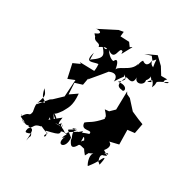

<svg xmlns="http://www.w3.org/2000/svg" viewBox="-209 -1018 1200 1256"><g transform="rotate(30 391.5 -390.5)"><path d="M174 -513 197 -407 247 -427 239 -299 175 -238 192 -251 165 -233 102 -158C124 -234 137 -236 98 -279C117 -201 128 -226 149 -199C90 -185 103 -152 110 -107C102 -60 92 -106 56 -41C141 -8 52 -29 109 -17C71 -10 62 -57 50 -57C110 19 137 -33 134 -8C171 -15 171 -5 166 77C179 -4 185 70 172 20C115 50 136 11 136 2C170 -28 153 -42 204 -52C194 -66 263 -20 267 -41C223 19 292 -8 244 -43C356 -70 338 -66 320 -133C319 -37 316 -116 382 -86C371 -106 345 -21 375 -74C336 7 420 5 410 -87C423 -66 440 -1 478 -71C496 -83 518 -48 609 -73C501 -58 506 -59 530 -123C465 -123 483 -58 479 -131C490 -136 498 -87 547 -31C595 -110 507 -22 595 -73C564 -60 585 4 598 20C657 -51 629 -51 660 -26C677 -99 665 -91 642 -44C621 -102 663 -90 654 -92C708 -112 620 -105 658 -110C679 -134 689 -87 638 -124C646 -133 676 -173 639 -189L706 -205L704 -315L757 -321L771 -396L732 -411L675 -436L614 -503L586 -516L577 -532L574 -393L540 -360L509 -357C563 -300 524 -315 541 -304C481 -236 465 -241 436 -215C439 -150 513 -208 502 -167C434 -146 433 -133 453 -130C452 -151 474 -180 433 -142C435 -141 377 -156 422 -76C347 -141 356 -106 418 -155C332 -129 461 -154 421 -136C356 -99 378 -101 371 -95C348 -86 353 -123 273 -116C339 -131 322 -78 309 -140C318 -151 281 -81 297 -172C189 -89 194 -87 223 -70C207 -94 234 -113 221 -132C253 -105 276 -109 230 -166C285 -110 277 -159 212 -179C234 -147 256 -182 277 -211C292 -243 319 -265 310 -361L255 -323L250 -408L305 -425L325 -537L328 -540L213 -543L225 -536ZM620 -788C653 -818 627 -826 652 -721C656 -774 632 -737 617 -786C617 -774 608 -727 567 -758C548 -739 552 -684 550 -726C536 -653 423 -647 441 -607C433 -668 415 -692 400 -659C403 -658 373 -655 338 -707C410 -654 385 -763 418 -745C451 -763 409 -794 422 -725C464 -804 473 -811 447 -790L426 -819L359 -822L363 -858L328 -852L193 -783C210 -793 264 -778 202 -754C250 -692 278 -745 213 -752C221 -694 266 -727 270 -690C350 -743 328 -665 275 -725C324 -667 352 -651 266 -593C267 -591 261 -568 262 -642C235 -550 285 -589 325 -593C331 -538 314 -522 315 -471C414 -590 437 -610 369 -560C461 -625 474 -571 469 -544C514 -619 516 -596 505 -619C529 -599 542 -598 493 -556C571 -571 568 -510 540 -523C508 -526 491 -543 528 -610C540 -609 594 -576 584 -656C583 -592 658 -616 647 -657C678 -689 645 -718 684 -664C628 -633 685 -675 704 -705C623 -671 690 -710 704 -636C733 -695 675 -665 780 -719C798 -710 721 -686 765 -731H719L685 -786L632 -837L552 -800L600 -814Z"/></g></svg>

Font: Hussar Lance
Style: Italic
Weight: 700
Foundry: Cannot Into Space Fonts, PlusOne Fonts
Version: Version 2.27